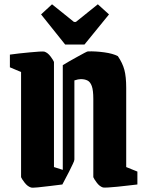

<svg xmlns="http://www.w3.org/2000/svg" viewBox="-20 -861 675 893"><path d="M414 -37V-401Q414 -441 407 -460.5Q400 -480 387 -486.5Q374 -493 356 -493Q344 -493 326 -487V-119Q326 -113 318.5 -98Q311 -83 301 -62L270 -3Q245 0 213.5 4Q182 8 156 10.5Q130 13 124 11Q108 6 94.5 -11.5Q81 -29 78 -37V-526L26 -548V-607Q45 -610 69.5 -612.5Q94 -615 119 -617.5Q144 -620 162 -621Q180 -622 186 -621Q202 -616 215 -598.5Q228 -581 231 -573V-84L272 -71V-558Q283 -565 301.5 -575.5Q320 -586 339 -596.5Q358 -607 372 -614.5Q386 -622 389 -622Q426 -623 465.5 -617.5Q505 -612 528 -600Q550 -568 558.5 -536Q567 -504 567 -452V-84L619 -63V-3Q600 -1 575.5 2Q551 5 526 7.5Q501 10 483 11Q465 12 459 11Q443 6 430 -11.5Q417 -29 414 -37ZM283 -654 171 -794 222 -841 324 -759H333L435 -841L487 -794L373 -654Z"/></svg>

Font: Grenze Gotisch ExtraBold
Style: Regular
Weight: 800
Designer: Renata Polastri
Foundry: Omnibus-Type
Version: Version 1.001